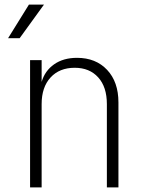

<svg xmlns="http://www.w3.org/2000/svg" viewBox="-20 -810 640 830"><path d="M110 0V-550H160V-456Q174 -504 214 -532Q254 -560 313 -560Q394 -560 443 -508Q492 -456 492 -367V0H442V-360Q442 -434 404.5 -475.5Q367 -517 303 -517Q237 -517 198.5 -475Q160 -433 160 -360V0ZM15 -645 105 -790H170L65 -645Z"/></svg>

Font: NKDuy Mono Thin
Style: Regular
Weight: 100
Monospace: yes
Designer: NKDuy
Foundry: NKDuy
Version: Version 2.251; ttfautohint (v1.8.4.7-5d5b)